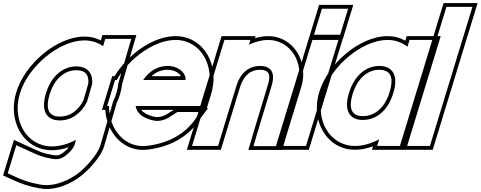

<svg xmlns="http://www.w3.org/2000/svg" viewBox="-70 -889 3142 1255"><path d="M60.3 -279C114.4 -456 316.8 -624 481.1 -625C528.1 -625 569.8 -611.1 604.1 -587.1L618.1 -635H788.1L763.5 -551L703.8 -344.8C701.6 -323.1 697.2 -301.1 690.3 -279C684.7 -260.6 677.5 -242.3 668.9 -224.2L587 59L586.7 60C567.1 124 485.8 210 440.4 244C397 278 293 337 191.1 317C116.4 303 82.3 290 27 265L-19.6 244L36.7 60L139.3 107C190.3 130 209.8 138 271.4 149H272.4C311 157 338.7 145 365.4 123C394.4 100 412.7 73 416.3 61L426.7 25.3C374.5 52.5 320.3 68.3 269.2 68C104.2 68 6.2 -102 60.3 -279ZM230.3 -279C195.8 -166 232.9 -101 321.2 -102C394.6 -102 459.3 -144.9 498.8 -223.9L532.5 -340.4C537.7 -413.8 500 -454.2 429.1 -455C340.1 -455 264.5 -391 230.3 -279ZM36.4 -286.3C25.5 -250.8 20.4 -215.4 20.3 -181.3C20.3 -33.7 118.9 93 269.1 93C305.8 93.2 344.6 85.4 380.5 72.7C372.1 83.4 362.9 93.1 349.7 103.5C325.9 123.1 307.6 130.8 277.5 124.5L275 124H273.7C214.3 113.3 200.1 107 149.6 84.2L21.1 25.4L-49.9 257.7L16.7 287.8C72.4 313 110.6 327.4 186.4 341.6C300.1 363.9 409.8 299.6 455.6 263.9C505.2 226.4 588 141.2 610.6 67.3L610.9 66.1L692.4 -215.4C701.1 -234.1 708.4 -252.7 714.2 -271.6C721.3 -294.4 726 -317.8 728.4 -340L787.5 -544L821.5 -660H599.4L589.2 -625C555.4 -641.7 520.7 -650 481 -650C302.2 -648.9 93.5 -473.1 36.4 -286.3ZM254.2 -271.7C286.3 -376.7 353.8 -430 429 -430C486.6 -429.4 510.9 -403 507.7 -344.7L475.4 -233C438.6 -161.2 383.4 -127 321 -127C307.6 -126.8 296.7 -128.4 287.4 -131.2C248.8 -142.9 226.9 -182.4 254.2 -271.7Z M865.9 -366H1141.9C1150.5 -394 1113.7 -457 1025 -458C962.3 -458 906 -425.5 865.9 -366ZM642.7 -196H629.9L655.9 -281L681.9 -366H693.1C774.8 -509.5 939.2 -627.2 1077 -628C1242 -628 1340 -458 1285.9 -281L1259.9 -196H1174.9H816.5C824.9 -144.9 865.7 -119.9 921.8 -104H922.8C956.4 -93 998.6 -100 1031.7 -120L1090 -157H1240L1218.1 -128C1157.9 -29 1050.2 45 893.4 64C745.3 83.4 640.2 -47.4 642.7 -196ZM920 -391C950.8 -419 986.4 -433 1024.9 -433C1075.1 -432.4 1102.4 -408.7 1112.7 -391ZM1065.4 -171 1018.5 -141.2C990 -124.3 955.6 -119.6 930.6 -127.8L926.8 -129H925.3C888.8 -139.8 865.5 -153.5 852.8 -171ZM1281.8 -182 1309.8 -273.7C1320.7 -309.2 1325.9 -344.6 1325.9 -378.7C1325.9 -526.3 1227.4 -653 1076.9 -653C930.1 -652.1 766 -534.2 678.8 -391H663.4L596.1 -171H618.2C618.7 -163.2 619.4 -156.1 620.3 -148.6C638.3 -9.7 746.6 108.4 896.6 88.8C1059.4 69.1 1174.4 -9.1 1238.8 -113.9L1290.2 -182Z M1557.7 -597.5C1599.6 -616.6 1642.2 -627.7 1682 -628C1829 -628 1922.1 -478 1874.7 -326L1781.1 -20L1755.8 66H1586.8L1611.8 -19L1704.7 -326C1731.3 -413 1703.7 -457 1630 -458C1557 -458 1501.3 -413 1474.7 -326L1448.7 -241L1381.1 -20L1355.1 65H1185.1L1211.1 -20L1278.7 -241L1304.7 -326L1371 -543L1397 -628H1567ZM1596.5 -639.1 1600.8 -653H1378.5L1151.3 90H1373.6L1498.6 -318.7C1522.9 -398.2 1569.6 -433 1629.9 -433C1641.4 -432.8 1651.6 -431.3 1659.3 -429C1686.3 -420.7 1701.1 -399.9 1680.7 -333.2L1587.9 -26.1L1553.4 91H1774.5L1805.1 -12.8L1898.6 -318.6C1907.7 -347.8 1912.1 -377.3 1912.1 -405.7C1912.5 -537.7 1818.8 -653 1681.9 -653C1653.8 -652.8 1623.9 -647.4 1596.5 -639.1Z M2067.4 -662H1982.4L2034.4 -832H2119.4H2120.4H2205.4L2153.4 -662H2068.4ZM1946 -543 1972 -628H2142L2116 -543L1956.1 -20L1930.1 65H1760.1L1786.1 -20ZM1948.6 -637H2171.9L2239.2 -857H2015.9ZM1953.5 -653 1726.3 90H1948.6L2175.8 -653Z M2040.9 -281C2095.3 -459 2297.7 -627 2462 -628C2513 -628 2557.7 -611.6 2593.5 -583.8L2607 -628H2777L2751 -543L2672 -284.5L2670.9 -281L2591.1 -20L2565.1 65H2395.1L2408.3 21.9C2355.9 49.3 2301.4 65.3 2250.1 65C2085.1 65 1987.1 -105 2040.9 -281ZM2210.9 -281C2176.7 -169 2213.8 -104 2302.1 -105C2389.6 -105 2464.7 -165.8 2499.1 -275.2L2500.9 -281C2535.5 -394 2498.7 -457 2410 -458C2321 -458 2245.5 -394 2210.9 -281ZM2017 -288.3C2006.3 -253.2 2001.1 -218.1 2001.1 -184.3C2001 -37 2099.6 90 2250.1 90C2289.1 90.2 2329.7 81.6 2368.3 67.2L2361.3 90H2583.6L2810.8 -653H2588.5L2579.4 -623.1C2544.5 -642.5 2505.4 -653 2461.9 -653C2283.1 -651.9 2074.4 -476.1 2017 -288.3ZM2234.8 -273.7C2267.2 -379.7 2334.8 -433 2409.9 -433C2422.4 -432.9 2433.7 -431.2 2442.7 -428.5C2482.8 -416.4 2504.5 -378.1 2477 -288.3L2475.3 -282.6C2443.2 -180.7 2376.5 -130 2302 -130C2288.5 -129.8 2277.5 -131.4 2268.2 -134.2C2229.6 -146 2207.8 -185.4 2234.8 -273.7Z M2822 -759 2848 -844H3018L2992 -759L2766.1 -20L2740.1 65H2570.1L2596.1 -20ZM2829.5 -869 2536.3 90H2758.6L3051.8 -869Z"/></svg>

Font: Nordica Plus
Style: NordicaClassicBkOblOl
Weight: 900
Version: Version 1.01